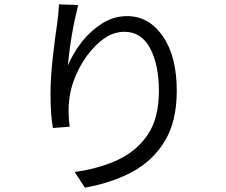

<svg xmlns="http://www.w3.org/2000/svg" viewBox="-20 -812 1040 882"><path d="M339 -789Q304 -648 292 -511Q313 -563 352.5 -615Q392 -667 446.5 -702.5Q501 -738 564 -738Q664 -738 728 -645.5Q792 -553 792 -395Q792 -256 738 -165.5Q684 -75 589.5 -23.5Q495 28 370 50L323 -22Q433 -37 520 -77Q607 -117 658.5 -193Q710 -269 710 -394Q710 -513 670 -589.5Q630 -666 551 -666Q489 -666 433 -615Q377 -564 341 -492.5Q305 -421 298 -353Q291 -300 300 -230L223 -224Q212 -286 212 -383Q212 -454 222.5 -548Q233 -642 243 -706Q249 -751 251 -792Z"/></svg>

Font: Gothic Nguyen
Style: Regular
Weight: 400
Designer: MORI Takayuki
Version: Version 1.220;July 21, 2023;FontCreator 14.0.0.2814 64-bit